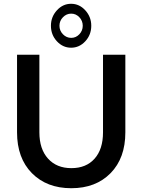

<svg xmlns="http://www.w3.org/2000/svg" viewBox="-20 -989 759 1014"><path d="M462 -853Q462 -805 430.5 -771Q399 -737 355.5 -737Q312 -737 280.5 -771Q249 -805 249 -853Q249 -900 280.5 -934.5Q312 -969 355.5 -969Q399 -969 430.5 -934.5Q462 -900 462 -853ZM399 -898Q381 -917 356 -917Q331 -917 312.5 -898Q294 -879 294 -853Q294 -827 312.5 -808Q331 -789 356 -789Q381 -789 399 -808Q417 -827 417 -853Q417 -879 399 -898ZM188 -290Q188 -202 233.5 -151.5Q279 -101 357 -101Q435 -101 479.5 -151Q524 -201 524 -290V-700H642V-290Q642 -154 564 -74.5Q486 5 356.5 5Q227 5 148.5 -74.5Q70 -154 70 -290V-700H188Z"/></svg>

Font: Steamflix Grotesk
Style: Regular
Weight: 400
Designer: Julieta Ulanovsky
Foundry: Julieta Ulanovsky
Version: Version 4.000;PS 004.000;hotconv 1.0.88;makeotf.lib2.5.64775